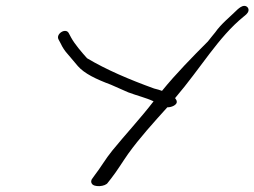

<svg xmlns="http://www.w3.org/2000/svg" viewBox="-20 -681 865 653"><path d="M179 -547 187 -532C192 -521 200 -508 212 -495L245 -456C267 -431 306 -412 357 -393L416 -367C445 -356 478 -348 501 -337C502 -337 502 -337 502 -336C459 -280 406 -223 362 -169C339 -141 321 -109 302 -85L292 -71C290 -66 289 -62 292 -57C299 -43 339 -46 347 -60L358 -74C377 -98 397 -131 416 -158C454 -211 503 -265 549 -316C565 -316 579 -324 581 -332C582 -337 580 -342 576 -346V-348C664 -451 722 -554 808 -624C814 -629 823 -635 825 -644C827 -653 820 -661 811 -661C802 -661 794 -654 788 -649C765 -626 732 -600 712 -571C705 -562 696 -552 687 -540C637 -490 578 -430 531 -372C524 -375 515 -377 504 -380C421 -410 341 -444 276 -483C258 -503 234 -531 222 -553L214 -568C204 -588 169 -566 179 -547Z"/></svg>

Font: Stray Cat
Style: SuExtObl
Weight: 400
Version: Version 1.0